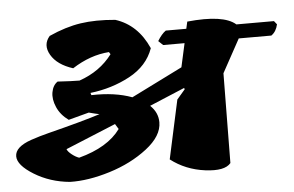

<svg xmlns="http://www.w3.org/2000/svg" viewBox="-68 -769 1286 840"><g transform="rotate(-5 575.5 -349.0)"><path d="M191 -446Q255 -442 287 -442Q379 -474 432 -545L426 -555Q343 -549 264 -498Q195 -520 168.5 -565.5Q142 -611 174 -648Q247 -681 313.5 -691Q380 -701 466 -693Q563 -662 610 -556Q583 -480 504 -437.5Q425 -395 330 -384L333 -374Q436 -377 511 -349Q586 -387 736 -461L759 -565H665L645 -584Q663 -614 682 -627H772L779 -658Q939 -674 992 -627H1157L1169 -612Q1162 -580 1140 -565H997L917 -419L913 -25Q886 8 800.5 -3Q715 -14 650 -64L706 -322L742 -364L740 -370L585 -305Q619 -273 619 -230Q619 -170 548.5 -115.5Q478 -61 382.5 -31.5Q287 -2 207 -4Q120 -12 51 -54.5Q-18 -97 -18 -136Q-18 -177 54 -202Q92 -215 132 -225Q287 -264 361 -288Q345 -291 315 -299L225 -275Q190 -300 174.5 -335.5Q159 -371 164.5 -401.5Q170 -432 191 -446ZM425 -239 204 -148Q208 -137 224.5 -124Q241 -111 256 -106Q384 -140 439 -216Z"/></g></svg>

Font: Tillana ExtraBold
Style: Regular
Weight: 800
Designer: Lipi Raval (Devanagari, Latin), Jonny Pinhorn (Latin)
Foundry: Indian Type Foundry
Version: Version 2.003;PS 1.0;hotconv 1.0.79;makeotf.lib2.5.61930; tt